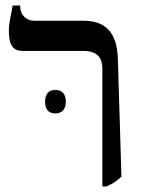

<svg xmlns="http://www.w3.org/2000/svg" viewBox="-20 -667 524 694"><path d="M350 7H365C388 -3 404 -14 419 -29L406 -454C403 -561 351 -592 281 -592H104C77 -592 53 -611 53 -644V-647H26C15 -591 12 -577 12 -555C12 -502 29 -483 61 -483H280C338 -483 350 -453 350 -417ZM143 -300C143 -270 157 -257 180 -257C203 -257 218 -271 218 -300C218 -328 203 -342 180 -342C157 -342 143 -328 143 -300Z"/></svg>

Font: Noto Serif Hebrew
Style: Regular
Weight: 400
Designer: Monotype Design Team
Foundry: Monotype Imaging Inc.
Version: Version 1.901